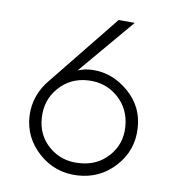

<svg xmlns="http://www.w3.org/2000/svg" viewBox="-84 -825 833 908"><g transform="rotate(10 332.5 -371.0)"><path d="M590 -260Q596.2 -155 525.6 -76.9Q455 1.2 348.8 7.5Q241.2 13.8 161.9 -56.2Q82.5 -126.2 76.2 -230Q71.2 -332.5 142.5 -415L412.5 -750H490L262.5 -481.2Q293.8 -495 332.5 -496.2Q427.5 -498.8 506.2 -431.2Q585 -363.8 590 -260ZM346.2 -51.2Q431.2 -56.2 484.4 -116.2Q537.5 -176.2 531.2 -258.8Q525 -343.8 464.4 -396.2Q403.8 -448.8 320 -443.8Q236.2 -438.8 182.5 -377.5Q128.8 -316.2 135 -231.2Q140 -148.8 200.6 -96.9Q261.2 -45 346.2 -51.2Z"/></g></svg>

Font: Now Light
Style: Regular
Weight: 300
Designer: Alfredo Marco Pradil
Foundry: Alfredo Marco Pradil
Version: Version 1.002;PS 001.002;hotconv 1.0.88;makeotf.lib2.5.64775